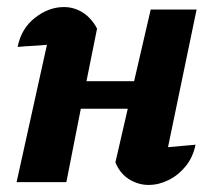

<svg xmlns="http://www.w3.org/2000/svg" viewBox="-20 -516 605 544"><path d="M27 0 113 -389Q91 -387 71 -386Q51 -385 30 -383Q40 -435 79 -465.5Q118 -496 161 -496Q190 -496 214.5 -480.5Q239 -465 255 -435L225 -286H360L407 -489H537L456 -99Q476 -101 495 -102.5Q514 -104 534 -106Q527 -71 506.5 -45.5Q486 -20 458 -6Q430 8 401 8Q372 8 346 -8Q320 -24 307 -56L342 -208H209L168 0Z"/></svg>

Font: Piazzolla
Style: Bold Italic
Weight: 700
Italic angle: -11.3°
Designer: Juan Pablo del Peral
Foundry: Huerta Tipografica
Version: Version 1.330